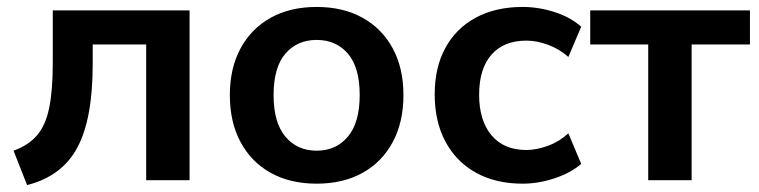

<svg xmlns="http://www.w3.org/2000/svg" viewBox="-20 -519 2186 553"><path d="M58 14 19 -85Q61 -100 86 -128.5Q111 -157 121.5 -207.5Q132 -258 132 -338V-489H526V0H401V-391H247V-334Q247 -176 202.5 -93.5Q158 -11 58 14Z M892 10Q816 10 760 -21Q704 -52 673 -109.5Q642 -167 642 -245Q642 -323 673 -380Q704 -437 760 -468Q816 -499 892 -499Q968 -499 1024 -468Q1080 -437 1111 -380Q1142 -323 1142 -245Q1142 -167 1111 -109.5Q1080 -52 1024 -21Q968 10 892 10ZM892 -85Q948 -85 982 -125.5Q1016 -166 1016 -245Q1016 -325 982 -364.5Q948 -404 892 -404Q836 -404 802 -364.5Q768 -325 768 -245Q768 -166 802 -125.5Q836 -85 892 -85Z M1485 10Q1408 10 1351 -21.5Q1294 -53 1263 -111Q1232 -169 1232 -247Q1232 -325 1263 -381.5Q1294 -438 1351 -468.5Q1408 -499 1485 -499Q1532 -499 1578 -484Q1624 -469 1654 -442L1617 -355Q1591 -378 1558.5 -390Q1526 -402 1496 -402Q1431 -402 1395.5 -361.5Q1360 -321 1360 -246Q1360 -172 1395.5 -129.5Q1431 -87 1496 -87Q1525 -87 1558 -99Q1591 -111 1617 -135L1654 -47Q1624 -21 1577.5 -5.5Q1531 10 1485 10Z M1847 0V-391H1680V-489H2140V-391H1972V0Z"/></svg>

Font: Nunito Sans
Style: Bold
Weight: 700
Designer: Vernon Adams
Foundry: Vernon Adams
Version: Version 3.101; ttfautohint (v1.8.4.7-5d5b);gftools[0.9.27]